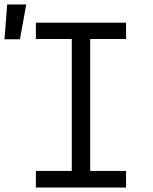

<svg xmlns="http://www.w3.org/2000/svg" viewBox="-61 -836 681 856"><path d="M99 0V-74H259V-662H99V-735H501V-662H341V-74H501V0ZM-41 -661 -29 -816H56L28 -661Z"/></svg>

Font: Nova Nerd Font
Style: Regular
Weight: 400
Designer: Belleve Invis
Foundry: Belleve Invis
Version: Version 24.1.4; ttfautohint (v1.8.4);Nerd Fonts 3.1.1